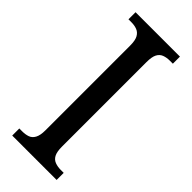

<svg xmlns="http://www.w3.org/2000/svg" viewBox="-234 -750 786 786"><g transform="rotate(45 159.0 -357.0)"><path d="M31 0V-41H48Q66 -41 80.5 -46Q95 -51 103.5 -66.5Q112 -82 112 -111V-601Q112 -632 103.5 -647Q95 -662 80.5 -667.5Q66 -673 48 -673H31V-714H288V-673H270Q252 -673 237.5 -667.5Q223 -662 215 -647Q207 -632 207 -601V-112Q207 -82 215 -67Q223 -52 238 -46.5Q253 -41 270 -41H288V0Z"/></g></svg>

Font: Noto Serif Condensed
Style: Regular
Weight: 400
Width: 3
Designer: Monotype Design Team
Foundry: Monotype Imaging Inc.
Version: Version 2.015